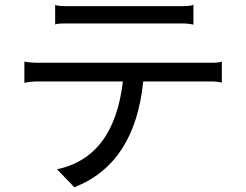

<svg xmlns="http://www.w3.org/2000/svg" viewBox="-20 -760 1040 811"><path d="M499 -416Q462 -96 221 -45L294 31Q550 -69 585 -416H870Q899 -416 917 -411V-500Q908 -495 868 -495H141Q106 -495 83 -500V-410Q108 -416 141 -416ZM748 -734H262Q219 -734 213 -740V-656Q217 -661 262 -661H748Q775 -661 797 -656V-740Q787 -734 748 -734Z"/></svg>

Font: Sawarabi Gothic
Style: Regular
Weight: 400
Designer: mshio (mshio@users.sourceforge.jp)
Version: Version 20141215